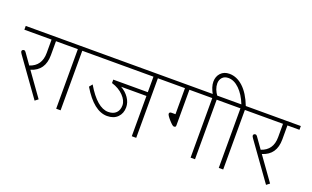

<svg xmlns="http://www.w3.org/2000/svg" viewBox="-107 -1358 2982 1835"><g transform="rotate(20 1384.0 -440.0)"><path d="M67.7 -409.5 145.6 -299.8Q261.4 -337.7 261.4 -470.2V-605.7H-15.2V-644.1H428.7V-605.7H306.4V-463.6Q306.4 -306.9 169.9 -265.4L340.7 -26.8L308.4 -2L39.9 -376.6Q27.8 -393.8 27.8 -401.9Q27.8 -410 33.6 -415.6Q39.4 -421.1 49.5 -421.1Q59.7 -421.1 67.7 -409.5Z M528.8 0V-605.7H398.4V-644.1H715.4V-605.7H573.8V0Z M1297.8 0V-409.5H1040.4Q1091 -381.2 1122.1 -335.9Q1153.2 -290.7 1153.2 -240.6Q1153.2 -179 1114.5 -139.8Q1075.8 -100.6 1008.6 -100.6Q873.1 -100.6 751.3 -305.4L777 -337.2Q892.8 -141.1 1005.1 -141.1Q1057.1 -141.1 1085.2 -169.4Q1113.2 -197.7 1113.2 -246.2Q1113.2 -294.7 1067.2 -342.5Q1021.2 -390.3 946.4 -413V-447.9H1297.8V-605.7H685V-644.1H1484.3V-605.7H1342.8V0Z M1895.9 0V-605.7H1663.3V-244.2Q1663.3 -233.1 1659.3 -228.8Q1655.2 -224.5 1642.6 -224.5Q1629.9 -224.5 1592.8 -266.2Q1555.6 -307.9 1555.6 -323.1Q1555.6 -340.7 1578.4 -340.7H1618.3V-605.7H1454V-644.1H2082.4V-605.7H1940.8V0Z M2182.5 0V-605.7H2052.1V-644.1H2178Q2142.6 -734.1 2088.5 -786.7Q2034.4 -839.2 1977.2 -839.2Q1936.8 -839.2 1914.8 -815Q1892.8 -790.7 1892.8 -754.8Q1892.8 -696.2 1937.3 -637H1890.3Q1851.9 -704.2 1851.9 -757.3Q1851.9 -810.4 1884.5 -845.3Q1917.1 -880.2 1972.2 -880.2Q2047.5 -880.2 2112.5 -820.5Q2177.5 -760.9 2223 -644.1H2369.1V-605.7H2227.5V0Z M2421.6 -409.5 2499.5 -299.8Q2615.3 -337.7 2615.3 -470.2V-605.7H2338.7V-644.1H2782.6V-605.7H2660.3V-463.6Q2660.3 -306.9 2523.8 -265.4L2694.6 -26.8L2662.3 -2L2393.8 -376.6Q2381.7 -393.8 2381.7 -401.9Q2381.7 -410 2387.5 -415.6Q2393.3 -421.1 2403.4 -421.1Q2413.5 -421.1 2421.6 -409.5Z"/></g></svg>

Font: Khula Light
Style: Regular
Weight: 300
Designer: Erin McLaughlin, Steve Matteson
Version: Version 1.002;PS 1.0;hotconv 1.0.72;makeotf.lib2.5.5900; ttf